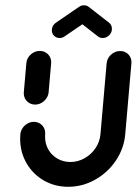

<svg xmlns="http://www.w3.org/2000/svg" viewBox="-20 -714 525 737"><path d="M114.8 -312.6Q101.9 -312.6 91.5 -319.1Q81.1 -325.6 75.7 -336.5Q70.4 -347.4 71.5 -360.4L81.1 -471.1Q82.6 -490.7 97.8 -504.6Q113 -518.5 132.6 -518.5Q145.6 -518.5 155.9 -512.2Q166.3 -505.9 171.9 -495Q177.4 -484.1 176.3 -471.1L166.7 -360.4Q165.6 -347.4 158.1 -336.5Q150.7 -325.6 139.3 -319.1Q127.8 -312.6 114.8 -312.6ZM441.1 -518.1Q454.1 -518.1 464.4 -511.9Q474.8 -505.6 480.2 -494.6Q485.6 -483.7 484.4 -470.7L460.7 -198.5Q455.9 -143.7 424.6 -97.4Q393.3 -51.1 344.8 -24.1Q296.3 3 241.9 3Q190.4 3 148.1 -21.3Q105.9 -45.6 81.7 -87.8Q57.4 -130 57.4 -181.1Q57.4 -186.7 58.1 -198.5Q59.3 -211.5 66.7 -222.4Q74.1 -233.3 85.6 -239.8Q97 -246.3 110 -246.3Q123 -246.3 133.3 -239.8Q143.7 -233.3 149.1 -222.4Q154.4 -211.5 153.3 -198.5Q153 -195.2 153 -188.9Q153 -161.9 165.7 -139.8Q178.5 -117.8 200.7 -105Q223 -92.2 250 -92.2Q278.9 -92.2 304.4 -106.5Q330 -120.7 346.5 -145.2Q363 -169.6 365.6 -198.5L389.3 -470.7Q391.1 -490.4 406.3 -504.3Q421.5 -518.1 441.1 -518.1ZM302.2 -693.7Q315.2 -693.7 323.7 -685Q332.2 -676.3 332.2 -663.7Q332.2 -654.8 328 -647Q323.7 -639.3 316.7 -634.8L228.1 -574.4Q219.6 -568.1 208.9 -568.1Q195.9 -568.1 187.4 -576.9Q178.9 -585.6 178.9 -598.1Q178.9 -607 183.3 -614.8Q187.8 -622.6 194.8 -627L283 -687.4Q291.5 -693.7 302.2 -693.7ZM320.4 -687.8 398.5 -627Q403.7 -623 406.7 -616.9Q409.6 -610.7 409.6 -603.3Q409.6 -589.3 399.1 -578.7Q388.5 -568.1 374.4 -568.1Q363.7 -568.1 355.6 -574.4L278.9 -634.4Z"/></svg>

Font: 26F Galaxy Sans Extra Bold
Style: Italic
Weight: 800
Italic angle: -5°
Designer: C₂₉H₂₅N₃O₅
Version: Version 1.200